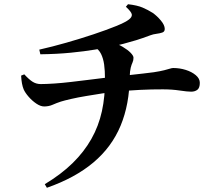

<svg xmlns="http://www.w3.org/2000/svg" viewBox="-20 -823 1040 909"><path d="M192 49Q270 2 324 -51Q378 -104 412.5 -165Q447 -226 462.5 -296.5Q478 -367 477 -450Q477 -489 473 -517.5Q469 -546 458.5 -567.5Q448 -589 427 -601L506 -624Q536 -616 560.5 -601.5Q585 -587 598.5 -573Q612 -559 612 -550Q612 -537 607.5 -527.5Q603 -518 599 -503Q595 -488 594 -459Q593 -329 551 -228Q509 -127 422.5 -54Q336 19 202 66ZM189 -319Q172 -319 152 -332.5Q132 -346 115.5 -365Q99 -384 92 -400Q82 -424 80 -465L95 -471Q118 -446 135 -435.5Q152 -425 173 -425Q198 -425 236 -427.5Q274 -430 316 -435Q358 -440 399 -445Q440 -450 471.5 -454Q503 -458 520 -460Q562 -464 596.5 -468Q631 -472 659 -475Q687 -478 708 -481Q740 -486 757.5 -490.5Q775 -495 784.5 -498Q794 -501 800 -501Q831 -501 859.5 -492Q888 -483 907 -467Q926 -451 926 -431Q926 -407 914.5 -398Q903 -389 885 -389Q867 -389 830.5 -394.5Q794 -400 751 -400Q725 -400 698 -399.5Q671 -399 643 -397.5Q615 -396 587.5 -394Q560 -392 533 -389Q504 -387 466 -381Q428 -375 388.5 -368.5Q349 -362 316.5 -354.5Q284 -347 268 -342Q247 -335 229 -327Q211 -319 189 -319ZM166 -588Q228 -602 294.5 -621Q361 -640 422.5 -660.5Q484 -681 529.5 -699.5Q575 -718 591 -731Q606 -743 604 -755Q602 -767 576 -791L586 -803Q630 -798 655.5 -787Q681 -776 703 -762Q723 -748 741.5 -726Q760 -704 760 -686Q760 -673 748.5 -669Q737 -665 721 -663Q705 -661 692 -656Q655 -642 624 -632.5Q593 -623 564 -615.5Q535 -608 500 -600Q476 -596 428.5 -588Q381 -580 315.5 -573.5Q250 -567 171 -566Z"/></svg>

Font: Noto Serif SC ExtraLight
Style: Bold
Weight: 700
Version: Version 2.002-H1;hotconv 1.1.0;makeotfexe 2.6.0